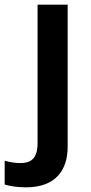

<svg xmlns="http://www.w3.org/2000/svg" viewBox="-81 -563 390 823"><path d="M30 240C158 240 209 166 209 66V-543H80V52C80 118 49 136 8 136C-19 136 -38 132 -61 126V228C-39 235 -4 240 30 240Z"/></svg>

Font: Noto Sans Thaana SemiBold
Style: Regular
Weight: 600
Designer: David Williams
Foundry: Google Inc.
Version: Version 3.001